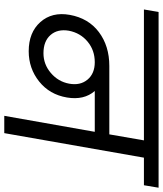

<svg xmlns="http://www.w3.org/2000/svg" viewBox="50 -830 780 921"><g transform="rotate(90 440.5 -370.0)"><path d="M235.8 -188Q289.1 -188 330.6 -223.4Q372.1 -258.8 381.8 -311Q391.6 -364.3 362.5 -399.2Q333.5 -434.1 278.8 -434.1Q221.7 -434.1 180.2 -399.7Q138.7 -365.2 127.9 -310.1Q118.7 -255.9 148.4 -221.9Q178.2 -188 235.8 -188ZM25.9 -669.9 38.1 -740.2H880.9L869.1 -669.9H736.8L619.1 0H536.1L612.8 -434.1H417Q461.9 -382.3 448.2 -300.8Q434.1 -217.3 371.3 -167.2Q308.6 -117.2 226.1 -117.2Q136.2 -117.2 86.4 -173.1Q36.6 -229 51.8 -314Q67.9 -403.8 134.5 -453.9Q201.2 -503.9 296.9 -503.9H625L653.8 -669.9Z"/></g></svg>

Font: SVN-Poppins
Style: Italic
Weight: 400
Italic angle: -10°
Designer: Ninad Kale (Devanagari), Jonny Pinhorn (Latin)
Foundry: Indian Type Foundry
Version: Version 3.002 2017